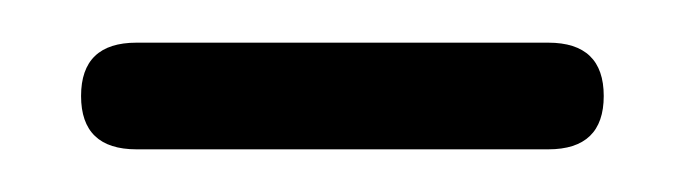

<svg xmlns="http://www.w3.org/2000/svg" viewBox="-20 -707 320 90"><path d="M44 -637Q18 -637 18 -662Q18 -687 44 -687H237Q263 -687 263 -662Q263 -637 237 -637Z"/></svg>

Font: Nsibidi Libre Uzo
Style: Regular
Weight: 400
Designer: Oluwaseun Badejo
Version: Version 1.021